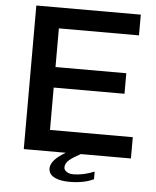

<svg xmlns="http://www.w3.org/2000/svg" viewBox="-60 -835 819 1005"><g transform="rotate(5 350.0 -333.0)"><path d="M89.8 -785.2H638.7V-676.3H217.8V-473.1H589.8V-365.2H217.8V-142.6H652.8V-30.8H389.6Q346.7 -7.8 330.6 6.8Q310.1 24.9 310.1 45.9Q310.1 56.6 319.3 64.9Q333.5 78.1 358.9 78.1Q411.6 78.1 469.7 54.2V94.2Q418.5 119.1 342.8 119.1Q296.4 119.1 267.6 106Q232.9 90.3 232.9 58.1Q232.9 14.2 310.5 -30.8H89.8Z"/></g></svg>

Font: BIZ UDPGothic
Style: Bold
Weight: 700
Designer: TypeBank Co., Ltd.
Foundry: Morisawa Inc.
Version: Version 1.051